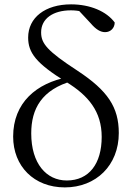

<svg xmlns="http://www.w3.org/2000/svg" viewBox="-20 -825 605 860"><path d="M270.4 14.4C409.9 14.4 512.1 -84.2 512.1 -229.1C512.1 -345.1 462.2 -419.1 327.8 -507.8C190.1 -597.5 164.2 -630.5 164.2 -680.2C164.2 -741.6 217.8 -778.7 297.7 -778.7C332.3 -778.7 363.1 -771 388.2 -755.9L383.8 -777.9L325.2 -785.9L386.3 -720.5C409.5 -693.3 429.9 -681 450.8 -681C475.6 -681 493.6 -699.7 493.8 -724.3C457.1 -774.1 383.8 -805.5 298.3 -805.5C182.3 -805.5 106.1 -746 106.1 -656.9C106.1 -588.9 141.1 -541.5 277.4 -457.5C375.7 -397 435.5 -325.8 435.5 -211.8C435.5 -91.7 378.9 -16.6 279.1 -16.6C187.8 -16.6 119.9 -92.2 119.9 -227.5C119.9 -337.7 166.7 -423.9 306.2 -463.1L285.5 -487.2V-479.7C143.2 -453.3 38.9 -364.7 38.9 -213.3C38.9 -80.4 132.2 14.4 270.4 14.4Z"/></svg>

Font: Source Han Serif TW VF
Style: Regular
Weight: 250
Designer: Ryoko NISHIZUKA 西塚涼子 (kana & ideographs); Frank Grießhammer (Latin, Greek & Cyrillic); Wenlong ZHANG 张文龙 (bopomofo); San
Foundry: Adobe
Version: Version 2.002;hotconv 1.1.0;makeotfexe 2.6.0